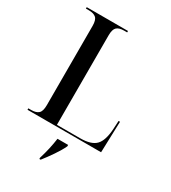

<svg xmlns="http://www.w3.org/2000/svg" viewBox="-222 -825 1030 1157"><g transform="rotate(30 293.0 -246.5)"><path d="M32 0V-10H53Q86 -10 102.5 -25Q119 -40 119 -82V-634Q119 -675 102.5 -689.5Q86 -704 53 -704H32V-714H319V-704H297Q263 -704 247 -689Q231 -674 231 -633V-10H393Q469 -10 501 -43Q533 -76 538 -159L541 -216H551L544 0ZM242 212Q266 135 276 61H350V71Q334 105 306 146Q278 187 251 221H242Z"/></g></svg>

Font: Noto Serif Display SemiCondensed Medium
Style: Regular
Weight: 500
Width: 4
Designer: Monotype Design Team
Foundry: Monotype Imaging Inc.
Version: Version 2.009